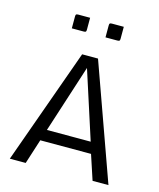

<svg xmlns="http://www.w3.org/2000/svg" viewBox="-99 -701 637 771"><g transform="rotate(15 220.0 -315.0)"><path d="M260 -570V-619Q260 -626 262 -628Q264 -630 271 -630H320V-581Q320 -574 318 -572Q316 -570 309 -570ZM120 -570V-619Q120 -626 122 -628Q124 -630 131 -630H180V-581Q180 -574 178 -572Q176 -570 169 -570ZM187 -480H253L425 0H359L325 -103H114L81 0H15ZM129 -150H311L220 -432Z"/></g></svg>

Font: Glametrix
Style: Regular
Weight: 500
Designer: gluk
Foundry: gluk
Version: Version 0.40